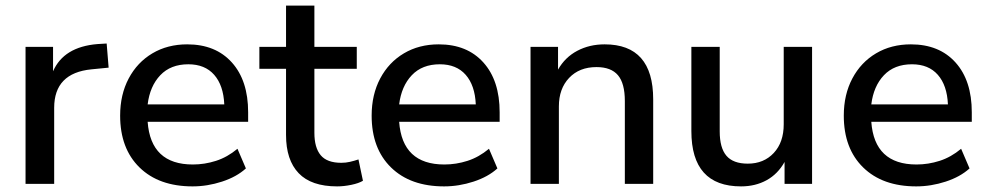

<svg xmlns="http://www.w3.org/2000/svg" viewBox="-20 -655 3521 684"><path d="M71 0V-488H169V-401Q207 -488 327 -498L360 -500L367 -414L306 -408Q173 -395 173 -271V0Z M666 9Q546 9 477 -58.5Q408 -126 408 -243Q408 -318 438.5 -375.5Q469 -433 523 -465Q577 -497 647 -497Q748 -497 806 -432.5Q864 -368 864 -255V-221H506Q517 -69 667 -69Q709 -69 749.5 -82Q790 -95 826 -125L856 -55Q823 -25 771 -8Q719 9 666 9ZM651 -426Q588 -426 551 -387Q514 -348 506 -283H779Q776 -351 743 -388.5Q710 -426 651 -426Z M1181 9Q1089 9 1044 -38Q999 -85 999 -174V-410H904V-488H999V-635H1100V-488H1251V-410H1100V-182Q1100 -129 1122.5 -102Q1145 -75 1196 -75Q1212 -75 1227 -78.5Q1242 -82 1257 -87L1273 -11Q1258 -2 1231.5 3.5Q1205 9 1181 9Z M1562 9Q1442 9 1373 -58.5Q1304 -126 1304 -243Q1304 -318 1334.5 -375.5Q1365 -433 1419 -465Q1473 -497 1543 -497Q1644 -497 1702 -432.5Q1760 -368 1760 -255V-221H1402Q1413 -69 1563 -69Q1605 -69 1645.5 -82Q1686 -95 1722 -125L1752 -55Q1719 -25 1667 -8Q1615 9 1562 9ZM1547 -426Q1484 -426 1447 -387Q1410 -348 1402 -283H1675Q1672 -351 1639 -388.5Q1606 -426 1547 -426Z M1870 0V-488H1968V-407Q1993 -451 2036.5 -474Q2080 -497 2134 -497Q2307 -497 2307 -301V0H2206V-295Q2206 -358 2181.5 -387Q2157 -416 2105 -416Q2044 -416 2007.5 -377.5Q1971 -339 1971 -276V0Z M2620 9Q2443 9 2443 -188V-488H2544V-187Q2544 -128 2568 -100Q2592 -72 2644 -72Q2701 -72 2736.5 -110Q2772 -148 2772 -212V-488H2873V0H2775V-78Q2751 -35 2711 -13Q2671 9 2620 9Z M3244 9Q3124 9 3055 -58.5Q2986 -126 2986 -243Q2986 -318 3016.5 -375.5Q3047 -433 3101 -465Q3155 -497 3225 -497Q3326 -497 3384 -432.5Q3442 -368 3442 -255V-221H3084Q3095 -69 3245 -69Q3287 -69 3327.5 -82Q3368 -95 3404 -125L3434 -55Q3401 -25 3349 -8Q3297 9 3244 9ZM3229 -426Q3166 -426 3129 -387Q3092 -348 3084 -283H3357Q3354 -351 3321 -388.5Q3288 -426 3229 -426Z"/></svg>

Font: Nunito Sans SemiBold
Style: Regular
Weight: 600
Designer: Vernon Adams
Foundry: Vernon Adams
Version: Version 3.101; ttfautohint (v1.8.4.7-5d5b);gftools[0.9.27]